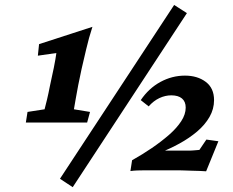

<svg xmlns="http://www.w3.org/2000/svg" viewBox="-20 -692 947 780"><path d="M297.9 -346.7Q292 -314.5 287.6 -290.5Q283.2 -266.6 280.3 -248L345.7 -237.3L334 -194.3H85L91.8 -237.3L161.1 -248Q165 -262.7 170.9 -287.1Q176.8 -311.5 182.6 -341.8L192.4 -387.7Q195.3 -399.4 198.7 -417Q202.1 -434.6 205.1 -451.2Q208 -467.8 209 -476.6L133.8 -465.8L138.7 -512.7L355.5 -583Q340.8 -538.1 330.1 -491.7Q319.3 -445.3 311.5 -412.1ZM223.6 34.2 687.5 -671.9 739.3 -638.7 275.4 68.4ZM516.6 -41Q558.6 -64.5 597.2 -90.8Q635.7 -117.2 667 -144.5Q698.2 -171.9 716.3 -199.7Q734.4 -227.5 734.4 -254.9Q734.4 -279.3 719.2 -292Q704.1 -304.7 675.8 -304.7Q651.4 -304.7 627.4 -293.5Q603.5 -282.2 584 -259.8L551.8 -285.2Q584 -333 631.3 -358.9Q678.7 -384.8 731.4 -384.8Q782.2 -384.8 815.9 -359.4Q849.6 -334 849.6 -285.2Q849.6 -249 831.1 -216.8Q812.5 -184.6 780.8 -157.7Q749 -130.9 710 -109.4Q670.9 -87.9 628.9 -71.3L626 -80.1H742.2Q759.8 -80.1 768.1 -81.1Q776.4 -82 790 -83L818.4 -125L867.2 -118.2L817.4 3.9Q806.6 2.9 791 2.4Q775.4 2 758.8 1.5Q742.2 1 729 0.5Q715.8 0 710.9 0H563.5Q550.8 0 537.1 0.5Q523.4 1 509.8 2.9Z"/></svg>

Font: Crimson Pro
Style: Bold Italic
Weight: 700
Italic angle: -12°
Designer: Jacques Le Bailly
Foundry: Baron von Fonthausen
Version: Version 1.003